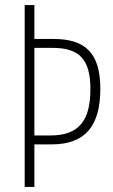

<svg xmlns="http://www.w3.org/2000/svg" viewBox="-20 -734 445 754"><path d="M374 -385C374 -526 315 -581 190 -581H115V-714H77V0H115V-167H183C316 -167 374 -241 374 -385ZM178 -202H115V-546H186C293 -546 335 -500 335 -384C335 -263 292 -202 178 -202Z"/></svg>

Font: Noto Sans ExtraCondensed ExtraLight
Style: Regular
Weight: 200
Width: 2
Designer: Monotype Design Team
Foundry: Monotype Imaging Inc.
Version: Version 2.013